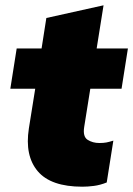

<svg xmlns="http://www.w3.org/2000/svg" viewBox="-20 -693 503 725"><path d="M291 12Q172 12 122.5 -46.5Q73 -105 89 -208L113 -358H19L43 -510H137L155 -625L371 -673L345 -510H463L439 -358H321L298 -214Q292 -177 311 -165Q330 -153 355 -153Q371 -153 381.5 -155Q392 -157 408 -162L383 -4Q358 6 334.5 9Q311 12 291 12Z"/></svg>

Font: Mulish ExtraBlack
Style: Italic
Weight: 1000
Italic angle: -9°
Designer: Vernon Adams
Foundry: Vernon Adams
Version: Version 3.603; ttfautohint (v1.8.3)